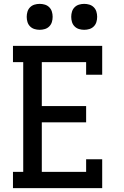

<svg xmlns="http://www.w3.org/2000/svg" viewBox="-20 -972 640 992"><path d="M47 0V-84H100V-651H47V-735H508V-586H425V-651H196V-424H425V-340H196V-84H425V-149H508V0ZM415 -818Q401 -818 388 -822Q375 -826 365.5 -835.5Q356 -845 352 -858Q348 -871 348 -885Q348 -899 352 -912Q356 -925 365.5 -934.5Q375 -944 388 -948Q401 -952 415 -952Q429 -952 442 -948Q455 -944 464.5 -934.5Q474 -925 478 -912Q482 -899 482 -885Q482 -871 478 -858Q474 -845 464.5 -835.5Q455 -826 442 -822Q429 -818 415 -818ZM185 -818Q171 -818 158 -822Q145 -826 135.5 -835.5Q126 -845 122 -858Q118 -871 118 -885Q118 -899 122 -912Q126 -925 135.5 -934.5Q145 -944 158 -948Q171 -952 185 -952Q199 -952 212 -948Q225 -944 234.5 -934.5Q244 -925 248 -912Q252 -899 252 -885Q252 -871 248 -858Q244 -845 234.5 -835.5Q225 -826 212 -822Q199 -818 185 -818Z"/></svg>

Font: Iosevka HT Medium Extended
Style: Regular
Weight: 500
Width: 7
Monospace: yes
Designer: Belleve Invis
Foundry: Belleve Invis
Version: Version 32.3.0; ttfautohint (v1.8.4)